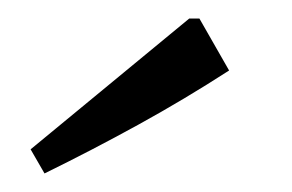

<svg xmlns="http://www.w3.org/2000/svg" viewBox="-20 -745 315 207"><path d="M28 -558 13 -584 184 -725H195L227 -669Q179 -638 129 -610.5Q79 -583 28 -558Z"/></svg>

Font: Piazzolla
Style: Regular
Weight: 400
Designer: Juan Pablo del Peral
Foundry: Huerta Tipografica
Version: Version 1.330